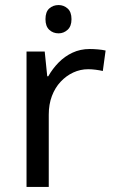

<svg xmlns="http://www.w3.org/2000/svg" viewBox="-20 -740 453 760"><path d="M212 -720Q232 -720 247.5 -706.5Q263 -693 263 -664Q263 -636 247.5 -622Q232 -608 212 -608Q190 -608 175 -622Q160 -636 160 -664Q160 -693 175 -706.5Q190 -720 212 -720ZM335 -546Q350 -546 367.5 -544.5Q385 -543 398 -540L387 -459Q374 -462 358.5 -464Q343 -466 329 -466Q298 -466 270 -453Q242 -440 220 -416.5Q198 -393 185.5 -360Q173 -327 173 -286V0H85V-536H157L167 -438H171Q188 -468 212 -492.5Q236 -517 267 -531.5Q298 -546 335 -546Z"/></svg>

Font: guzrati25
Style: Book
Weight: 400
Designer: Jelle Bosma - Monotype Design Team, Universal Thirst
Foundry: Monotype Imaging Inc.
Version: Version 2.106